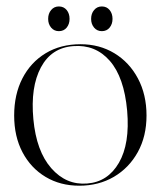

<svg xmlns="http://www.w3.org/2000/svg" viewBox="-20 -580 510 610"><path d="M236 -439.5Q296 -439.5 343.5 -410.8Q391 -382 418.2 -330.8Q445.5 -279.5 445.5 -213Q445.5 -147 417.8 -96.8Q390 -46.5 341.8 -18.2Q293.5 10 232 10Q171.5 10 124.8 -18Q78 -46 51.5 -96.2Q25 -146.5 25 -213Q25 -280 51.2 -331Q77.5 -382 125 -410.8Q172.5 -439.5 236 -439.5ZM257 3Q322.5 -2 357.8 -62.8Q393 -123.5 384 -228Q374.5 -334.5 328.8 -386.8Q283 -439 213 -433.5Q143.5 -428.5 110 -366Q76.5 -303.5 86 -201.5Q95.5 -99.5 143 -45.5Q190.5 8.5 257 3ZM167 -481Q152 -481 142.5 -492.2Q133 -503.5 133 -520Q133 -537 142.5 -548.2Q152 -559.5 167 -559.5Q182.5 -559.5 191.8 -548.2Q201 -537 201 -520Q201 -503.5 191.8 -492.2Q182.5 -481 167 -481ZM303.5 -481Q288.5 -481 279 -492.2Q269.5 -503.5 269.5 -520Q269.5 -537 279 -548.2Q288.5 -559.5 303.5 -559.5Q319 -559.5 328.2 -548.2Q337.5 -537 337.5 -520Q337.5 -503.5 328.2 -492.2Q319 -481 303.5 -481Z"/></svg>

Font: Fraunces 144pt S000 Light
Style: Regular
Weight: 300
Version: Version 1.000; ttfautohint (v1.8.3)